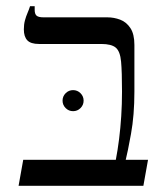

<svg xmlns="http://www.w3.org/2000/svg" viewBox="-20 -600 533 620"><path d="M40 0 55 -84H354Q360 -115 364.5 -150.5Q369 -186 371.5 -225Q374 -264 374 -304Q374 -368 371 -401Q368 -434 354 -446Q340 -458 307 -458H106Q79 -458 68 -470Q57 -482 57 -505Q57 -521 60.5 -534Q64 -547 69 -558.5Q74 -570 77 -580H92V-568Q92 -555 98 -549.5Q104 -544 121 -544H327Q348 -544 368 -536.5Q388 -529 401 -509.5Q414 -490 414 -455V-304Q414 -228 403 -167.5Q392 -107 386 -84H458L443 0ZM216 -241Q202 -241 192 -251Q182 -261 182 -275Q182 -289 192 -299Q202 -309 216 -309Q230 -309 240 -299Q250 -289 250 -275Q250 -261 240 -251Q230 -241 216 -241Z"/></svg>

Font: Frank Ruhl Libre Light
Style: Regular
Weight: 300
Designer: Yanek Iontef
Foundry: Fontef
Version: Version 6.003;gftools[0.9.30]